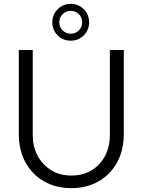

<svg xmlns="http://www.w3.org/2000/svg" viewBox="-20 -958 736 991"><path d="M348 13Q269 13 208 -21.5Q147 -56 112 -119Q77 -182 77 -269V-700H149V-259Q149 -202 173.5 -155.5Q198 -109 242.5 -80.5Q287 -52 348 -52Q410 -52 454.5 -80Q499 -108 523 -155Q547 -202 547 -259V-700H619V-269Q619 -182 584 -119Q549 -56 488 -21.5Q427 13 348 13ZM345 -748Q305 -748 277.5 -775.5Q250 -803 250 -843Q250 -883 277.5 -910.5Q305 -938 345 -938Q385 -938 412.5 -910.5Q440 -883 440 -843Q440 -803 412.5 -775.5Q385 -748 345 -748ZM345 -784Q370 -784 387 -801Q404 -818 404 -843Q404 -868 387 -885Q370 -902 345 -902Q321 -902 303.5 -885Q286 -868 286 -843Q286 -818 303.5 -801Q321 -784 345 -784Z"/></svg>

Font: MuseoModerno Thin Light
Style: Regular
Weight: 300
Version: Version 1.003